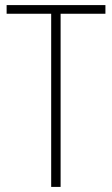

<svg xmlns="http://www.w3.org/2000/svg" viewBox="-20 -734 440 754"><path d="M218 0V-680H394V-714H6V-680H181V0Z"/></svg>

Font: Noto Sans Bengali Condensed ExtraLight
Style: Regular
Weight: 200
Width: 3
Designer: Joana Ranito - Universal Thirst; Jelle Bosma - Monotype Design Team
Foundry: Universal Thirst ehf.
Version: Version 3.000